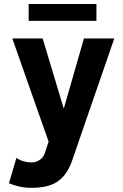

<svg xmlns="http://www.w3.org/2000/svg" viewBox="-20 -697 606 945"><path d="M334 96.2Q309.6 164.6 264.2 196Q218.8 227.5 134.3 227.5Q99.6 227.5 71.3 220.2Q43 212.9 23.9 205.1L61 79.6Q71.8 89.4 93.3 95.9Q114.7 102.5 134.3 102.5Q158.7 102.5 177 89.1Q195.3 75.7 201.7 53.2L219.2 0L40.5 -507.8H189.9L293.9 -162.1L393.1 -507.8H542.5L367.2 0ZM121.1 -594.2V-677.2H454.6V-594.2Z"/></svg>

Font: Giphurs
Style: Bold
Weight: 700
Version: Version 0.920; ttfautohint (v1.8.4.7-5d5b)